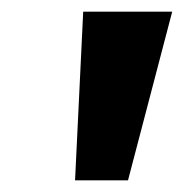

<svg xmlns="http://www.w3.org/2000/svg" viewBox="-20 -725 316 330"><path d="M109 -415 123 -705H276L200 -415Z"/></svg>

Font: Nunito Sans 7pt
Style: Bold Italic
Weight: 700
Italic angle: -9°
Version: Version 3.101;gftools[0.9.27]